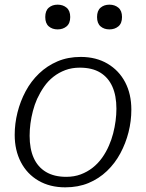

<svg xmlns="http://www.w3.org/2000/svg" viewBox="-20 -791 626 823"><path d="M447 -167Q458 -192 465 -219Q472 -246 475.5 -273Q479 -300 479 -325Q479 -381 461.5 -420Q444 -459 409.5 -480Q375 -501 322 -501Q288 -501 260 -490.5Q232 -480 209 -462Q186 -444 169 -419.5Q152 -395 139 -367Q128 -342 121 -315Q114 -288 110.5 -261.5Q107 -235 107 -209Q107 -153 124.5 -114Q142 -75 177 -54Q212 -33 264 -33Q298 -33 326 -43.5Q354 -54 377 -72Q400 -90 417.5 -114.5Q435 -139 447 -167ZM43 -213Q43 -261 55 -309Q67 -357 90 -400Q113 -443 147.5 -476Q182 -509 226.5 -528Q271 -547 326 -547Q392 -547 441 -518Q490 -489 516.5 -438.5Q543 -388 543 -321Q543 -272 531 -224.5Q519 -177 496 -134Q473 -91 438.5 -58Q404 -25 359.5 -6.5Q315 12 260 12Q194 12 145 -16.5Q96 -45 69.5 -96Q43 -147 43 -213ZM227 -665Q250 -665 265.5 -678Q281 -691 281 -718Q281 -745 265.5 -758Q250 -771 227 -771Q204 -771 189 -758Q174 -745 174 -718Q174 -691 189 -678Q204 -665 227 -665ZM449 -665Q472 -665 487.5 -678Q503 -691 503 -718Q503 -745 487.5 -758Q472 -771 449 -771Q426 -771 411 -758Q396 -745 396 -718Q396 -691 411 -678Q426 -665 449 -665Z"/></svg>

Font: Roboto Serif 20pt ExtraLight
Style: Italic
Weight: 250
Italic angle: -10°
Version: Version 1.007